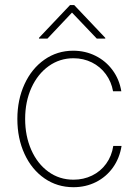

<svg xmlns="http://www.w3.org/2000/svg" viewBox="-20 -742 558 772"><path d="M49.8 -263.7Q49.8 -340.8 78.6 -403.6Q107.4 -466.3 158.7 -502.2Q210 -538.1 274.4 -538.1Q322.8 -538.1 364 -517.6Q405.3 -497.1 432.6 -460Q460 -422.9 467.8 -375H434.6Q427.7 -413.6 405.5 -443.8Q383.3 -474.1 349.4 -491Q315.4 -507.8 275.4 -507.8Q220.2 -507.8 176 -476.3Q131.8 -444.8 106.4 -389.2Q81.1 -333.5 81.1 -263.7Q81.1 -195.3 105.7 -139.4Q130.4 -83.5 174.6 -51.5Q218.8 -19.5 275.4 -19.5Q315.9 -19.5 350.1 -36.1Q384.3 -52.7 406.7 -83.5Q429.2 -114.3 435.5 -155.3H468.8Q460.9 -106 434.1 -68.4Q407.2 -30.8 366 -10Q324.7 10.7 275.4 10.7Q210 10.7 158.7 -24.9Q107.4 -60.5 78.6 -123Q49.8 -185.5 49.8 -263.7ZM269.5 -691.4 170.9 -586.9H136.7V-589.8L261.7 -721.7H278.3L403.3 -589.8V-586.9H369.1Z"/></svg>

Font: Pretendard JP Thin
Style: Regular
Weight: 100
Designer: Base glyphs from Inter by Rasmus Andersson; Hangeul glyphs from Noto Sans CJK(Source Han Sans) by Jang Soo-young and Kan
Foundry: Kil Hyung-jin
Version: Version 1.309